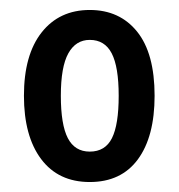

<svg xmlns="http://www.w3.org/2000/svg" viewBox="-20 -742 359 385"><path d="M290 -550Q290 -468 256.5 -422.5Q223 -377 160 -377Q97 -377 62.5 -423Q28 -469 28 -550Q28 -632 63.5 -677Q99 -722 160 -722Q220 -722 255 -678.5Q290 -635 290 -550ZM102 -550Q102 -492 116 -465Q130 -438 160 -438Q191 -438 204.5 -465Q218 -492 218 -550Q218 -608 204 -635Q190 -662 160 -662Q132 -662 117 -635Q102 -608 102 -550Z"/></svg>

Font: Noto Sans Lao UI ExtCond Med
Style: Regular
Weight: 500
Width: 2
Designer: Monotype Design Team
Foundry: Monotype Imaging Inc.
Version: Version 2.000; ttfautohint (v1.8.4.7-5d5b)